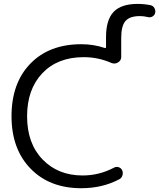

<svg xmlns="http://www.w3.org/2000/svg" viewBox="-20 -993 829 1000"><path d="M403.3 -12.7Q238.3 -12.7 139.2 -114.7Q40 -216.8 40 -387.7Q40 -560.5 138.2 -661.6Q236.3 -762.7 403.3 -762.7Q467.8 -762.7 525.4 -743.2Q528.3 -742.2 530.3 -743.7Q532.2 -745.1 532.2 -748V-799.8Q532.2 -889.6 571.8 -931.2Q611.3 -972.7 697.3 -972.7Q731.4 -972.7 764.6 -965.8Q777.3 -962.9 784.2 -951.2Q789.1 -942.4 789.1 -933.6Q789.1 -929.7 788.1 -925.8Q785.2 -913.1 773.4 -906.7Q761.7 -900.4 749 -904.3Q728.5 -909.2 709 -909.2Q655.3 -909.2 633.3 -883.3Q611.3 -857.4 611.3 -795.9V-696.3Q611.3 -677.7 594.7 -668Q585.9 -662.1 576.2 -662.1Q568.4 -662.1 560.5 -665Q492.2 -695.3 416 -695.3Q280.3 -695.3 200.7 -611.8Q121.1 -528.3 121.1 -387.2Q121.1 -246.1 201.7 -162.6Q282.2 -79.1 410.2 -79.1Q497.1 -79.1 574.2 -120.1Q585.9 -126 598.1 -122.1Q610.4 -118.2 616.2 -106.4Q622.1 -93.8 617.7 -79.6Q613.3 -65.4 601.6 -59.6Q513.7 -12.7 403.3 -12.7Z"/></svg>

Font: Gen Jyuu Gothic P Normal
Style: Regular
Weight: 300
Designer: [Source Han Sans]
Ryoko NISHIZUKA  (kana & ideographs); Paul D. Hunt (Latin, Greek & Cyrillic); Wenlong ZHANG  (bopomofo
Version: Version 1.002.20150607